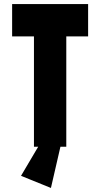

<svg xmlns="http://www.w3.org/2000/svg" viewBox="-20 -726 496 950"><path d="M148 -546H40V-706H416V-546H308V0H279L232 204L84 144L169 0H148Z"/></svg>

Font: Lineal Heavy
Style: Regular
Weight: 900
Designer: Created by Frank Adebiaye with contributions from Anton Moglia & Ariel Martín Pérez
Created by Frank ADEBIAYE with FontF
Foundry: Velvetyne Type Foundry
Version: Version 2.000